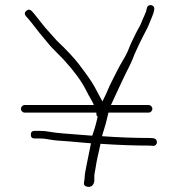

<svg xmlns="http://www.w3.org/2000/svg" viewBox="-20 -680 687 757"><path d="M116.5 -134H136.5C150.3 -134 164.9 -132.3 180.5 -129C191.7 -127 206.5 -125.5 224.4 -124.5C242.3 -123.5 261 -122 280.6 -120C300.2 -118 319.6 -116.3 338.7 -115C322.1 -35 313.8 7.9 314 13.7C314.1 19.4 313.2 27.9 311.2 39C309.3 48.4 313.9 54.3 325 56.5C330 57.5 334.8 56.8 339.4 54.5C349 49.6 353.2 38.3 351.9 20.5C351.5 14.8 351.9 9 353.1 3C354.4 -3 355.8 -11.6 357.6 -22.9C359.3 -34.1 361.5 -46.3 364.4 -59.5C366.5 -69.2 368.5 -78.2 370.6 -86.5C372.7 -94.8 374.6 -103.7 376.2 -113C446.2 -108.3 509.7 -106 567.7 -106L582.7 -105C586.7 -104.3 590.4 -105.5 593.7 -108.5C597.1 -111.5 598.7 -115 598.7 -119C598.7 -128.1 594.1 -133.4 584.7 -135L569.7 -136C509.1 -136 446.7 -138.3 382.5 -143C382.5 -145.7 384.8 -153.9 389.6 -167.8C394.3 -181.6 399 -199 403.7 -220C405.4 -227.3 406.7 -232.7 407.5 -236H565.7C569.7 -236 573.2 -237.5 576.2 -240.5C579.2 -243.5 580.7 -247 580.7 -251C580.7 -255 579.2 -258.5 576.2 -261.5C573.2 -264.5 569.7 -266 565.7 -266H417.5C420 -272 423.3 -279.2 427.5 -287.5C431.7 -295.8 440 -313.9 452.6 -341.7C465.1 -369.5 480 -398.1 494.2 -427.5C499.9 -439.2 505.4 -452.3 510.7 -467C527 -503.2 540 -530.2 549.7 -548C558.3 -563.6 564.3 -576 567.7 -585C571.1 -593.7 574.7 -602.7 578.7 -612C582.7 -621.3 585.4 -629 586.7 -635C590.7 -648.7 587.3 -656.9 576.7 -659.5C572.7 -660.5 568.9 -659.8 565.2 -657.5C561.6 -655.2 559.3 -650.9 558.4 -644.7C557.4 -638.5 554.9 -631 550.7 -622C546.7 -613.3 543.1 -605 539.7 -597C537.1 -589 533.1 -580.4 527.7 -571.1C522.4 -561.9 516.7 -551 510.7 -538.5C506.7 -530.2 502.6 -521.5 498.2 -512.5C493.9 -503.5 489.1 -492 483.8 -478C477.5 -464 470.2 -451.2 463.1 -439.5C456 -427.8 448.8 -414.5 441.2 -399.5C433.8 -384.5 427.3 -371.8 421.9 -361.5C416.5 -351.2 411.2 -340 406.2 -328C401.2 -316 396.9 -306.3 393.1 -299C389.4 -291.7 386.2 -285.3 383.8 -280C382.9 -282 381.5 -284.8 379.4 -288.5C377.3 -292.2 374.4 -297.5 370.6 -304.5C366.9 -311.5 360.6 -323.3 351.7 -339.9C342.8 -356.5 323 -384.8 292.5 -425C272.5 -451.3 242.9 -483 203.8 -520L157.5 -572C150.8 -580 143.5 -589.2 135.5 -599.5C127.5 -609.8 120.5 -618.7 114.5 -626L105.5 -636C98.8 -643.3 91.7 -643.8 84 -637.5C76.3 -631.2 75.8 -624 82.5 -616L91.5 -606C97.1 -599.7 111.1 -582.1 133.5 -553L176.5 -501C184.2 -492.3 193.1 -483.5 201.9 -474.5C210.6 -465.5 220 -456 230 -446C271.2 -401 300.6 -361.2 318.1 -326.5C326 -310.8 332.9 -298.2 338.7 -288.5C344.6 -278.8 348.3 -271.3 350 -266H77.5C73.5 -266 70 -264.5 67 -261.5C64 -258.5 62.5 -255 62.5 -251C62.5 -247 64 -243.5 67 -240.5C70 -237.5 73.5 -236 77.5 -236H360V-230C360 -226 361.7 -222.7 365 -220C359.8 -195.2 352.7 -170.2 343.7 -145C324.6 -146.3 305 -147.8 285 -149.5C265 -151.2 246.2 -152.7 228.7 -154C211.2 -155.3 194 -157.3 178 -160C164.3 -162.7 150.5 -164 136.5 -164H116.5C106.5 -164 101.5 -159 101.5 -149C101.5 -139 106.5 -134 116.5 -134Z"/></svg>

Font: Proton
Style: ExBdExt
Weight: 500
Version: Version 1.017